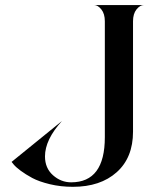

<svg xmlns="http://www.w3.org/2000/svg" viewBox="-20 -720 613 752"><path d="M348.6 -700.2H543.9Q528.3 -700.2 514.6 -683.1Q501 -666 501 -636.7V-204.1Q501 -102.5 437 -45.4Q373 11.7 265.6 11.7Q217.8 11.7 175.3 1.5Q132.8 -8.8 106.4 -22.9Q80.1 -37.1 61 -51.3Q42 -65.4 33.2 -76.2L25.4 -85.9L222.7 -246.1Q156.2 -172.9 156.2 -107.4Q156.2 -61.5 187.5 -33.7Q218.8 -5.9 258.8 -5.9Q390.6 -5.9 390.6 -182.6V-636.7Q390.6 -666 377 -683.1Q363.3 -700.2 348.6 -700.2Z"/></svg>

Font: Olivea
Style: LigaturesFont
Weight: 400
Designer: Achmad Aprilia Pratama
Version: Version 001.000